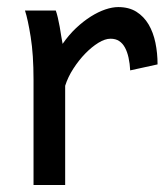

<svg xmlns="http://www.w3.org/2000/svg" viewBox="-20 -528 475 548"><path d="M75.7 0V-300.3Q75.7 -372.6 67.6 -422.6Q59.6 -472.7 51.3 -498H139.2Q142.1 -490.2 145 -477.8Q147.9 -465.3 150.4 -451.7Q152.8 -438 154.8 -424.8L158.7 -402.8Q176.3 -428.2 197 -447.8Q217.8 -467.3 239 -480.7Q260.3 -494.1 280.5 -501Q300.8 -507.8 317.4 -507.8Q348.1 -507.8 369.4 -494.4Q390.6 -481 404.1 -458.3Q417.5 -435.5 423.6 -406Q429.7 -376.5 429.7 -344.2L351.6 -327.1Q350.6 -346.7 346.9 -363.3Q343.3 -379.9 336.7 -392.1Q330.1 -404.3 320.1 -410.9Q310.1 -417.5 295.4 -417.5Q279.8 -417.5 260.7 -405.8Q241.7 -394 223.4 -375.2Q205.1 -356.4 189.5 -332.3Q173.8 -308.1 166 -283.2V0Z"/></svg>

Font: Andika
Style: Regular
Weight: 400
Designer: Victor Gaultney, Annie Olsen, Julie Remington, Don Collingsworth, Eric Hays
Foundry: SIL International
Version: Version 1.001